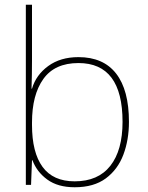

<svg xmlns="http://www.w3.org/2000/svg" viewBox="-20 -780 623 810"><path d="M115 -525Q115 -501 114.5 -466Q114 -431 113 -406H115Q132 -464 183.5 -501.5Q235 -539 311 -539Q416 -539 470 -469.5Q524 -400 524 -266Q524 -190 500.5 -127.5Q477 -65 426.5 -27.5Q376 10 295 10Q224 10 179.5 -22.5Q135 -55 117 -104H115L111 0H89V-760H115ZM311 -514Q211 -514 163 -447Q115 -380 115 -263V-253Q115 -137 159.5 -76Q204 -15 295 -15Q394 -15 445.5 -80.5Q497 -146 497 -266Q497 -514 311 -514Z"/></svg>

Font: Noto Sans Myanmar UI Thin
Style: Regular
Weight: 100
Designer: Monotype Design Team
Foundry: Monotype Imaging Inc.
Version: Version 2.103; ttfautohint (v1.8.4.7-5d5b)